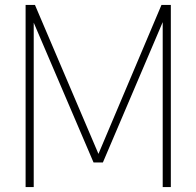

<svg xmlns="http://www.w3.org/2000/svg" viewBox="-20 -760 798 780"><path d="M84 0V-740H122L388 -116H372L636 -740H674V0H641V-710H658L398 -100H360L99 -710H117V0Z"/></svg>

Font: Encode Sans SC Condensed Thin
Style: Regular
Weight: 100
Width: 3
Designer: Multiple Designers
Foundry: Impallari Type
Version: Version 3.002